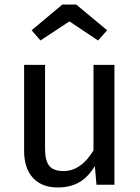

<svg xmlns="http://www.w3.org/2000/svg" viewBox="-20 -812 615 844"><path d="M483 0H404L397 -82Q367 -33 328 -10.5Q289 12 233 12Q164 12 125 -30Q86 -72 86 -149V-527H178V-159Q178 -105 197 -82.5Q216 -60 259 -60Q336 -60 391 -151V-527H483ZM119 -679 254 -792H315L451 -679L411 -634L285 -718L158 -634Z"/></svg>

Font: Fira Sans
Style: Regular
Weight: 400
Designer: bBox Type GmbH & Carrois Corporate GbR & Edenspiekermann AG
Foundry: bBox Type GmbH & Carrois Corporate GbR & Edenspiekermann AG
Version: Version 4.301